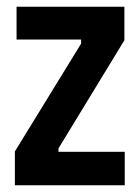

<svg xmlns="http://www.w3.org/2000/svg" viewBox="-20 -548 413 568"><path d="M24 0V-100L220 -419V-431H29V-528H348V-429L153 -109V-99H349V0Z"/></svg>

Font: Bricolage Grotesque 10pt Condensed SemiBold
Style: Regular
Weight: 600
Width: 3
Designer: Mathieu Triay
Foundry: Atelier Triay
Version: Version 1.000; ttfautohint (v1.8.4.7-5d5b);gftools[0.9.32]